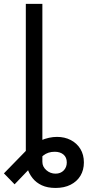

<svg xmlns="http://www.w3.org/2000/svg" viewBox="-54 -747 445 972"><path d="M76.7 -119.3H160.5V72.4Q160.5 96.9 180.6 114.5Q200.6 132.1 227.3 132.1Q252.8 132.1 268.5 115.9Q284.1 99.8 284.1 75.3Q284.1 49.7 267.4 35.5Q250.7 21.3 223 21.3Q188.9 21.3 165.3 40.1Q141.7 58.9 119.3 82.4L19.9 186.1L-34.1 130.7L76.7 17Q93.8 -0.7 113.1 -13.8Q132.5 -27 152.9 -36Q173.3 -45.1 194.1 -49.5Q214.8 -54 234.4 -54Q273.4 -54 304.3 -38Q335.2 -22 353 7.1Q370.7 36.2 370.7 75.3Q370.7 113.6 353.2 142.8Q335.6 171.9 303.4 188.2Q271.3 204.5 227.3 204.5Q186.4 204.5 157.7 191.1Q128.9 177.6 111 155Q93 132.5 84.9 105.3Q76.7 78.1 76.7 51.1ZM160.5 -727.3V0H76.7V-727.3Z"/></svg>

Font: InterMG
Style: Regular
Weight: 400
Designer: Rasmus Andersson
Foundry: rsms
Version: Version 3.019;December 26, 2023;FontCreator 15.0.0.2955 64-b